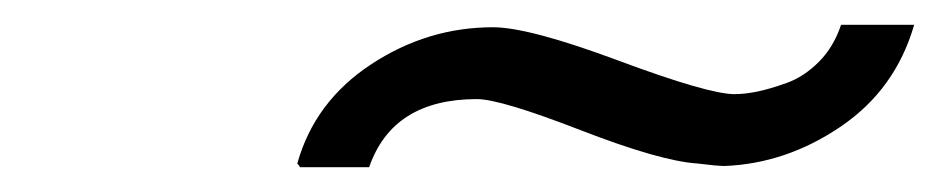

<svg xmlns="http://www.w3.org/2000/svg" viewBox="-20 -716 758 155"><path d="M222 -581Q222 -582 220 -584Q234 -634 279.5 -664Q325 -694 378 -694Q407 -694 479.5 -667Q552 -640 573 -640Q581 -640 591 -642Q601 -644 615 -649Q629 -654 641 -666Q653 -678 659 -696H718Q703 -644 659 -614Q615 -584 565 -582Q559 -582 543 -584Q513 -586 448.5 -611Q384 -636 365 -636Q297 -636 278 -581Z"/></svg>

Font: Coval
Style: Light Italic
Weight: 300
Foundry: Context Ltd
Version: Version 001.000